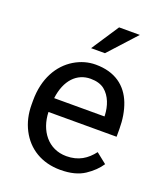

<svg xmlns="http://www.w3.org/2000/svg" viewBox="-140 -843 809 947"><g transform="rotate(20 265.0 -370.0)"><path d="M288.1 9.8C340.3 9.8 382.3 -1 414.1 -22C445.8 -43 469.7 -66.4 486.8 -92.3L432.1 -135.7C398.9 -92.3 356.9 -64 293 -64C196.8 -64 139.2 -142.1 136.2 -238.8H493.7V-279.3C493.7 -328.6 486.3 -373 471.2 -412.1C440.9 -489.7 377.4 -538.1 276.4 -538.1C236.8 -538.1 199.7 -527.3 164.6 -506.3C93.8 -463.4 45.4 -381.3 45.4 -266.1V-245.6C45.4 -196.3 55.7 -152.3 75.7 -113.8C115.7 -36.6 189.9 9.8 288.1 9.8ZM276.4 -463.9C307.1 -463.9 331.5 -456.5 349.6 -442.4C385.3 -413.6 400.9 -366.2 403.3 -319.3V-312.5H139.2C151.4 -410.2 204.6 -463.9 276.4 -463.9ZM298.8 -606.4 429.7 -750H320.8L226.1 -606.4Z"/></g></svg>

Font: Vazirmatn
Style: Regular
Weight: 400
Designer: Saber Rastikerdar
Foundry: Saber Rastikerdar
Version: Version 33.003